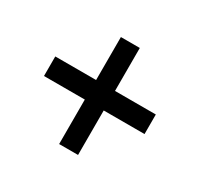

<svg xmlns="http://www.w3.org/2000/svg" viewBox="-113 -677 802 774"><g transform="rotate(30 288.0 -290.0)"><path d="M244 -41V-248H54V-339H244V-539H332V-339H522V-248H332V-41Z"/></g></svg>

Font: Nunitoga
Style: Bold
Weight: 700
Designer: Vernon Adams
Foundry: Vernon Adams
Version: Version 1.0